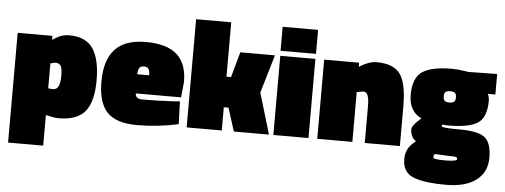

<svg xmlns="http://www.w3.org/2000/svg" viewBox="-55 -845 3206 1220"><g transform="rotate(5 1547.5 -235.0)"><path d="M356 -518Q462 -518 508 -450Q554 -382 554 -247.5Q554 -113 503.5 -50Q453 13 334 13Q310 13 266 3L252 0V195H28V-505H249L251 -479Q300 -518 356 -518ZM284 -168Q328 -168 328 -256Q328 -303 318 -320Q308 -337 284 -337L252 -330V-171Q265 -168 284 -168Z M809 -187Q810 -152 854 -152Q954 -152 1054 -158L1093 -161L1098 -16Q965 13 833.5 13Q702 13 643.5 -47.5Q585 -108 585 -243.5Q585 -379 648 -448.5Q711 -518 844.5 -518Q978 -518 1043 -461Q1108 -404 1108 -286L1098 -187ZM884 -309Q884 -338 875.5 -350Q867 -362 846 -362Q825 -362 817 -350Q809 -338 808 -309Z M1374 0H1150V-690H1374V-343H1403L1448 -505H1669L1597 -261L1675 0H1451L1404 -148H1374Z M1703 0V-505H1927V0ZM1702 -537V-690H1928V-537Z M2207 0H1983V-505H2206V-479Q2269 -518 2316 -518Q2424 -518 2467 -459.5Q2510 -401 2510 -253V0H2286V-238Q2286 -325 2250 -325L2207 -318Z M2625 196Q2545 170 2545 81Q2545 45 2559 17Q2573 -11 2609 -39Q2573 -64 2573 -114Q2573 -125 2587.5 -143.5Q2602 -162 2617 -174L2631 -187Q2550 -225 2550 -331Q2550 -437 2607.5 -477.5Q2665 -518 2798 -518Q2831 -518 2885 -510L2901 -507L3086 -510V-379H3039Q3048 -354 3048 -338Q3048 -230 2993 -193.5Q2938 -157 2806 -157Q2786 -157 2768 -160Q2764 -154 2764 -148Q2764 -138 2882 -138Q3000 -138 3041.5 -103Q3083 -68 3083 24.5Q3083 117 3015 168.5Q2947 220 2821 220Q2695 220 2625 196ZM2728 53Q2728 66 2804 66Q2880 66 2880 50Q2880 40 2867 37.5Q2854 35 2814 35L2737 31Q2728 36 2728 53ZM2769 -311Q2778 -303 2799 -303Q2820 -303 2829 -311Q2838 -319 2838 -339Q2838 -359 2829 -367Q2820 -375 2799 -375Q2778 -375 2769 -367Q2760 -359 2760 -339Q2760 -319 2769 -311Z"/></g></svg>

Font: Titillium Web
Style: Black
Weight: 900
Version: Version 1.001;PS 35.000;hotconv 1.0.70;makeotf.lib2.5.55311